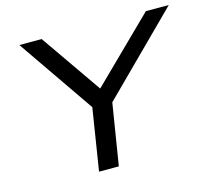

<svg xmlns="http://www.w3.org/2000/svg" viewBox="-101 -826 1040 947"><g transform="rotate(-15 418.5 -352.5)"><path d="M292 0 349 -359 358 -293 74 -705H188L404 -394H403L720 -705H837L423 -293L451 -359L393 0Z"/></g></svg>

Font: Nunito Sans 7pt Expanded
Style: Italic
Weight: 400
Width: 7
Italic angle: -9°
Designer: Vernon Adams
Foundry: Vernon Adams
Version: Version 3.101;gftools[0.9.27]